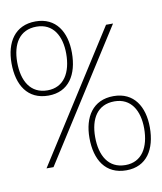

<svg xmlns="http://www.w3.org/2000/svg" viewBox="-82 -788 728 864"><g transform="rotate(-10 281.5 -356.5)"><path d="M139 -383C232 -383 276 -455 276 -555C276 -650 232 -722 139 -722C44 -722 0 -650 0 -555C0 -455 44 -383 139 -383ZM139 -407C61 -407 26 -470 26 -555C26 -638 61 -698 139 -698C215 -698 250 -636 250 -555C250 -469 214 -407 139 -407ZM73 -62H105L481 -652H449ZM426 9C519 9 563 -63 563 -163C563 -258 519 -330 426 -330C331 -330 287 -258 287 -163C287 -63 331 9 426 9ZM426 -15C348 -15 313 -78 313 -163C313 -246 348 -306 426 -306C502 -306 537 -244 537 -163C537 -77 501 -15 426 -15Z"/></g></svg>

Font: Noto Sans Mono SemiCondensed Thin
Style: Regular
Weight: 100
Width: 4
Designer: Monotype Design Team
Foundry: Monotype Imaging Inc.
Version: Version 2.014